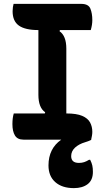

<svg xmlns="http://www.w3.org/2000/svg" viewBox="-20 -720 540 990"><path d="M50 -700H399Q436 -700 446 -675.5Q456 -651 456 -616Q456 -592 448 -565H289L287 -559Q322 -535 322 -469V-135Q375 -135 404 -122.5Q433 -110 444.5 -88.5Q456 -67 456 -40Q456 -30 454 -19.5Q452 -9 450 0L451 1Q442 6 420 13Q386 23 366.5 41.5Q347 60 347 85Q347 120 387 120Q402 120 414 116Q426 112 439 104H445Q453 120 456 133.5Q459 147 459 166Q459 209 432 229.5Q405 250 361 250Q300 250 265 219Q230 188 230 133Q230 46 296 0H101Q70 0 57 -21.5Q44 -43 44 -80Q44 -112 51 -135H211L213 -141Q178 -165 178 -231V-565Q110 -565 77.5 -588Q45 -611 45 -662Q45 -672 46.5 -683Q48 -694 50 -700Z"/></svg>

Font: Recursive Sn Csl St
Style: Bold
Weight: 700
Version: Version 1.079;hotconv 1.0.112;makeotfexe 2.5.65598; ttfautoh